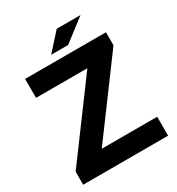

<svg xmlns="http://www.w3.org/2000/svg" viewBox="-198 -973 1013 1098"><g transform="rotate(-30 308.5 -424.0)"><path d="M28 0V-86L382 -565H43V-690H577V-604L223 -125H589V0ZM241 -735 343 -848H500L353 -735Z"/></g></svg>

Font: Radio Canada Big SemiBold
Style: Regular
Weight: 600
Designer: Étienne Aubert Bonn
Foundry: Coppers and Brasses
Version: Version 1.001